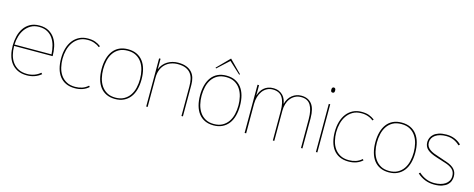

<svg xmlns="http://www.w3.org/2000/svg" viewBox="-37 -1639 5993 2425"><g transform="rotate(15 2960.0 -426.0)"><path d="M577 -309 71 -308 74 -305Q74 -245 88 -191.5Q102 -138 132 -97Q162 -56 209 -32Q256 -8 322 -8Q370 -8 414 -23.5Q458 -39 494 -70L508 -55Q469 -22 421.5 -6Q374 10 323 10Q251 10 200 -15.5Q149 -41 116.5 -84.5Q84 -128 69.5 -186Q55 -244 55 -309Q55 -372 69.5 -431.5Q84 -491 115.5 -537.5Q147 -584 197 -612Q247 -640 318 -640Q391 -640 440.5 -612Q490 -584 520.5 -538Q551 -492 564 -432Q577 -372 577 -309ZM560 -327 557 -330Q554 -386 540.5 -438.5Q527 -491 499 -532Q471 -573 426.5 -597.5Q382 -622 318 -622Q256 -622 211.5 -596.5Q167 -571 137 -530Q107 -489 91.5 -436.5Q76 -384 74 -329L71 -326Z M1131 -54Q1061 10 950 10Q883 10 833.5 -13Q784 -36 751.5 -78Q719 -120 703 -179Q687 -238 687 -309Q687 -382 705 -443Q723 -504 757 -547.5Q791 -591 840 -615.5Q889 -640 951 -640Q1009 -640 1047.5 -626Q1086 -612 1122 -585L1109 -570Q1080 -595 1038.5 -609Q997 -623 951 -622Q888 -622 841.5 -595Q795 -568 765 -524.5Q735 -481 720.5 -425Q706 -369 706 -309Q706 -252 719 -197.5Q732 -143 761 -101Q790 -59 836.5 -33.5Q883 -8 949 -8Q998 -8 1040.5 -22Q1083 -36 1118 -68Z M1738 -315Q1738 -242 1721.5 -182Q1705 -122 1672 -79.5Q1639 -37 1590 -13.5Q1541 10 1477 10Q1412 10 1363 -13Q1314 -36 1281.5 -78.5Q1249 -121 1232.5 -181Q1216 -241 1216 -315Q1216 -388 1232.5 -448Q1249 -508 1281.5 -551Q1314 -594 1362.5 -617Q1411 -640 1476 -640Q1541 -640 1590 -617Q1639 -594 1672 -551.5Q1705 -509 1721.5 -449Q1738 -389 1738 -315ZM1718 -315Q1718 -375 1704.5 -430.5Q1691 -486 1662 -528.5Q1633 -571 1587.5 -596Q1542 -621 1477 -621Q1411 -621 1365.5 -596Q1320 -571 1291 -528.5Q1262 -486 1249 -430.5Q1236 -375 1236 -315Q1236 -255 1249.5 -199.5Q1263 -144 1292 -101.5Q1321 -59 1366.5 -33.5Q1412 -8 1477 -8Q1542 -8 1588 -33.5Q1634 -59 1663 -101.5Q1692 -144 1705 -199.5Q1718 -255 1718 -315Z M2363 -412V0H2344V-390Q2344 -438 2335 -480Q2326 -522 2302 -553.5Q2278 -585 2237 -603Q2196 -621 2132 -621Q2085 -621 2043 -606Q2001 -591 1969.5 -561Q1938 -531 1920 -486Q1902 -441 1902 -381V0H1883V-630H1902V-496H1904Q1917 -530 1940 -557Q1963 -584 1993 -602.5Q2023 -621 2058.5 -630.5Q2094 -640 2132 -640Q2196 -640 2240 -622.5Q2284 -605 2311.5 -574.5Q2339 -544 2351 -502.5Q2363 -461 2363 -412Z M2922 -701 2913 -693 2762 -832 2611 -693 2602 -701 2762 -863ZM3025 -315Q3025 -242 3008.5 -182Q2992 -122 2959 -79.5Q2926 -37 2877 -13.5Q2828 10 2764 10Q2699 10 2650 -13Q2601 -36 2568.5 -78.5Q2536 -121 2519.5 -181Q2503 -241 2503 -315Q2503 -388 2519.5 -448Q2536 -508 2568.5 -551Q2601 -594 2649.5 -617Q2698 -640 2763 -640Q2828 -640 2877 -617Q2926 -594 2959 -551.5Q2992 -509 3008.5 -449Q3025 -389 3025 -315ZM3005 -315Q3005 -375 2991.5 -430.5Q2978 -486 2949 -528.5Q2920 -571 2874.5 -596Q2829 -621 2764 -621Q2698 -621 2652.5 -596Q2607 -571 2578 -528.5Q2549 -486 2536 -430.5Q2523 -375 2523 -315Q2523 -255 2536.5 -199.5Q2550 -144 2579 -101.5Q2608 -59 2653.5 -33.5Q2699 -8 2764 -8Q2829 -8 2875 -33.5Q2921 -59 2950 -101.5Q2979 -144 2992 -199.5Q3005 -255 3005 -315Z M3927 -393 3926 0H3907V-377Q3907 -496 3868.5 -559.5Q3830 -623 3743 -622Q3699 -622 3664.5 -603.5Q3630 -585 3606 -554Q3582 -523 3570 -482Q3558 -441 3558 -396V0H3539V-383Q3539 -501 3500 -561.5Q3461 -622 3373 -622Q3331 -622 3297 -603.5Q3263 -585 3239.5 -553Q3216 -521 3203 -477.5Q3190 -434 3190 -384V0H3170V-630H3190V-497H3192Q3201 -527 3216.5 -553Q3232 -579 3255 -598.5Q3278 -618 3307.5 -629Q3337 -640 3373 -640Q3418 -640 3449.5 -626Q3481 -612 3502 -590Q3523 -568 3534.5 -540Q3546 -512 3550 -485H3552Q3572 -558 3623.5 -599Q3675 -640 3742 -640Q3831 -640 3879 -580.5Q3927 -521 3927 -393Z M4136 -812Q4136 -792 4129 -785.5Q4122 -779 4111 -779Q4100 -779 4093 -785.5Q4086 -792 4086 -812Q4086 -831 4093 -838.5Q4100 -846 4111 -846Q4122 -846 4129 -838.5Q4136 -831 4136 -812ZM4121 0H4102V-629H4121Z M4710 -54Q4640 10 4529 10Q4462 10 4412.5 -13Q4363 -36 4330.5 -78Q4298 -120 4282 -179Q4266 -238 4266 -309Q4266 -382 4284 -443Q4302 -504 4336 -547.5Q4370 -591 4419 -615.5Q4468 -640 4530 -640Q4588 -640 4626.5 -626Q4665 -612 4701 -585L4688 -570Q4659 -595 4617.5 -609Q4576 -623 4530 -622Q4467 -622 4420.5 -595Q4374 -568 4344 -524.5Q4314 -481 4299.5 -425Q4285 -369 4285 -309Q4285 -252 4298 -197.5Q4311 -143 4340 -101Q4369 -59 4415.5 -33.5Q4462 -8 4528 -8Q4577 -8 4619.5 -22Q4662 -36 4697 -68Z M5317 -315Q5317 -242 5300.5 -182Q5284 -122 5251 -79.5Q5218 -37 5169 -13.5Q5120 10 5056 10Q4991 10 4942 -13Q4893 -36 4860.5 -78.5Q4828 -121 4811.5 -181Q4795 -241 4795 -315Q4795 -388 4811.5 -448Q4828 -508 4860.5 -551Q4893 -594 4941.5 -617Q4990 -640 5055 -640Q5120 -640 5169 -617Q5218 -594 5251 -551.5Q5284 -509 5300.5 -449Q5317 -389 5317 -315ZM5297 -315Q5297 -375 5283.5 -430.5Q5270 -486 5241 -528.5Q5212 -571 5166.5 -596Q5121 -621 5056 -621Q4990 -621 4944.5 -596Q4899 -571 4870 -528.5Q4841 -486 4828 -430.5Q4815 -375 4815 -315Q4815 -255 4828.5 -199.5Q4842 -144 4871 -101.5Q4900 -59 4945.5 -33.5Q4991 -8 5056 -8Q5121 -8 5167 -33.5Q5213 -59 5242 -101.5Q5271 -144 5284 -199.5Q5297 -255 5297 -315Z M5865 -151Q5865 -122 5854.5 -93Q5844 -64 5819 -41Q5794 -18 5752 -3.5Q5710 11 5648 11Q5523 11 5427 -75L5442 -90Q5486 -50 5537 -29Q5588 -8 5645 -8Q5688 -8 5725 -17.5Q5762 -27 5788.5 -45Q5815 -63 5830 -89.5Q5845 -116 5845 -151Q5845 -208 5809.5 -240.5Q5774 -273 5706 -293Q5701 -294 5685 -299.5Q5669 -305 5650.5 -311Q5632 -317 5615.5 -322Q5599 -327 5594 -329Q5510 -355 5469 -391Q5428 -427 5428 -486Q5428 -514 5439.5 -541.5Q5451 -569 5476 -591Q5501 -613 5541.5 -626.5Q5582 -640 5640 -640Q5699 -640 5748 -620Q5797 -600 5835 -563L5820 -547Q5785 -582 5740.5 -601.5Q5696 -621 5641 -621Q5598 -621 5562.5 -611.5Q5527 -602 5501.5 -584.5Q5476 -567 5462 -542Q5448 -517 5448 -486Q5448 -457 5460.5 -435.5Q5473 -414 5495.5 -397.5Q5518 -381 5548.5 -368.5Q5579 -356 5615 -345Q5620 -343 5634.5 -338.5Q5649 -334 5665.5 -328Q5682 -322 5696.5 -317Q5711 -312 5716 -311Q5759 -297 5788 -280Q5817 -263 5834 -242.5Q5851 -222 5858 -199Q5865 -176 5865 -151Z"/></g></svg>

Font: TypoPRO Sinkin Sans
Style: 100 Thin
Weight: 100
Designer: Keith Bates
Foundry: K-Type
Version: Sinkin Sans (version 1.0)  by Keith Bates   •   © 2014   www